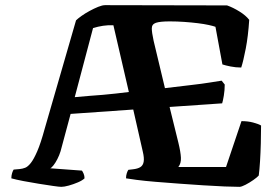

<svg xmlns="http://www.w3.org/2000/svg" viewBox="-20 -725 1071 745"><path d="M218 0Q210 0 186 -3.5Q162 -7 130.5 -12Q99 -17 70.5 -22.5Q42 -28 24 -33Q24 -44 27 -53.5Q30 -63 33 -67L56 -69Q67 -70 77.5 -74Q88 -78 99.5 -92.5Q111 -107 124.5 -138Q138 -169 153 -224L275 -646Q282 -653 296 -663Q310 -673 327.5 -682.5Q345 -692 361 -698.5Q377 -705 388 -705L861 -704Q884 -696 909 -680.5Q934 -665 947 -648Q943 -585 933.5 -536Q924 -487 916 -463Q895 -463 875 -467Q855 -471 843 -475L816 -621Q808 -624 790 -628Q772 -632 747.5 -635Q723 -638 695 -640Q667 -642 639 -642Q601 -642 585 -636.5Q569 -631 569 -615Q569 -599 576 -567L620 -383Q677 -390 721 -395Q765 -400 795.5 -405Q826 -410 840 -412L852 -397Q852 -375 848.5 -354Q845 -333 842 -324L638 -310L672 -172Q681 -135 682 -113Q683 -91 672 -77H857L917 -255Q942 -255 962.5 -249.5Q983 -244 993 -238Q993 -205 992 -168.5Q991 -132 989 -99.5Q987 -67 984 -44Q978 -37 963 -26.5Q948 -16 932.5 -8Q917 0 909 0Q888 0 851 -1.5Q814 -3 768 -6Q722 -9 674 -12.5Q626 -16 583.5 -19.5Q541 -23 510.5 -27Q480 -31 469 -33Q469 -44 472 -53Q475 -62 478 -66L495 -68Q514 -70 524.5 -76.5Q535 -83 537.5 -97.5Q540 -112 534 -137L497 -300L254 -283L215 -138Q210 -122 202.5 -107.5Q195 -93 187.5 -83.5Q180 -74 175 -72L298 -63Q301 -59 304.5 -51Q308 -43 308 -33Q300 -25 282.5 -17.5Q265 -10 247 -5Q229 0 218 0ZM270 -348Q300 -351 327 -353Q354 -355 379 -357Q404 -359 429 -362Q454 -365 480 -368L420 -627Q400 -628 380 -625Q360 -622 341 -616Z"/></svg>

Font: Texturina 12pt
Style: Bold
Weight: 700
Designer: Guillermo Torres Carreño
Foundry: Omnibus-Type
Version: Version 1.002